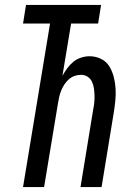

<svg xmlns="http://www.w3.org/2000/svg" viewBox="-20 -755 540 775"><path d="M73 0 182 -660H73L85 -735H388L376 -660H267L232 -449Q241 -465 251.5 -479.5Q262 -494 276 -505.5Q290 -517 307.5 -522.5Q325 -528 341 -528Q366 -528 387.5 -517.5Q409 -507 421 -487.5Q433 -468 439 -445Q445 -422 446.5 -398Q448 -374 445.5 -349Q443 -324 439 -299L390 0H305L356 -312Q359 -326 360.5 -341Q362 -356 361.5 -370.5Q361 -385 359 -399Q357 -413 351 -425.5Q345 -438 333.5 -445.5Q322 -453 307 -453Q294 -453 281 -448.5Q268 -444 257.5 -434.5Q247 -425 239.5 -413.5Q232 -402 227 -389.5Q222 -377 219 -364Q216 -351 214 -338L158 0Z"/></svg>

Font: Iosevka Term Curly Md Obl
Style: Regular
Weight: 500
Italic angle: -9°
Designer: Belleve Invis
Foundry: Belleve Invis
Version: Version 32.3.0